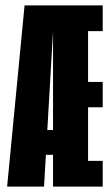

<svg xmlns="http://www.w3.org/2000/svg" viewBox="-20 -695 412 715"><path d="M6.5 0H144L179 -604L179.5 -675H71.5ZM93.5 -118.5H223.5V-211H113ZM177.5 0H362.5V-96H308V-295.5H362.5V-390H308V-579H362.5V-675H177.5Z"/></svg>

Font: Anybody UltraCondensed
Style: Bold
Weight: 700
Width: 1
Version: Version 1.113;gftools[0.9.25]